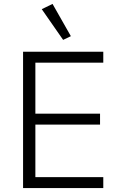

<svg xmlns="http://www.w3.org/2000/svg" viewBox="-20 -963 616 983"><path d="M303.2 -758.8 193.8 -916 249 -942.9 342.8 -777.8ZM98.1 0V-698.2H508.8V-642.1H161.1V-380.9H492.2V-325.2H161.1V-56.2H508.8V0Z"/></svg>

Font: Anuphan Light
Style: Regular
Weight: 300
Designer: Mike Abbink, Paul van der Laan, Pieter van Rosmalen, Mint Tantisuwanna
Foundry: Bold Monday; Cadson Demak
Version: Version 3.002;hotconv 1.0.109;makeotfexe 2.5.65596